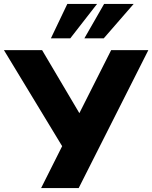

<svg xmlns="http://www.w3.org/2000/svg" viewBox="-47 -961 778 981"><path d="M163 0 285 -243 284 -192 -27 -705H168L372 -360H347L521 -705H711L355 0ZM213 -765 297 -941H449L312 -765ZM384 -765 485 -941H636L483 -765Z"/></svg>

Font: Nunito Sans 11pt Black
Style: Regular
Weight: 900
Version: Version 3.101;gftools[0.9.27]